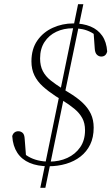

<svg xmlns="http://www.w3.org/2000/svg" viewBox="-20 -775 532 910"><path d="M171 115 262 -327H286L195 115ZM210 13Q158 13 120.5 -3Q83 -19 62 -51Q41 -83 38 -130Q41 -141 48.5 -147Q56 -153 67 -153Q78 -153 87 -145.5Q96 -138 97 -116L104 -27L76 -64Q94 -45 114.5 -33Q135 -21 160 -15Q185 -9 214 -9Q261 -9 299 -26.5Q337 -44 360 -77Q383 -110 383 -158Q383 -191 370 -215Q357 -239 333 -259Q309 -279 275 -300L244 -319Q209 -342 183 -365.5Q157 -389 143 -418Q129 -447 129 -484Q129 -543 157 -583Q185 -623 230.5 -643.5Q276 -664 327 -664Q374 -664 409 -649.5Q444 -635 464.5 -605.5Q485 -576 488 -531Q485 -519 478 -513Q471 -507 460 -507Q448 -507 439 -516Q430 -525 429 -546L423 -629L449 -592Q432 -611 412.5 -621.5Q393 -632 371.5 -636.5Q350 -641 325 -641Q282 -641 247 -624.5Q212 -608 191 -576Q170 -544 170 -498Q170 -463 183 -438Q196 -413 220 -394Q244 -375 274 -356L305 -337Q345 -313 371 -288.5Q397 -264 410.5 -235.5Q424 -207 424 -170Q424 -124 407.5 -90Q391 -56 361.5 -33Q332 -10 293 1.5Q254 13 210 13ZM262 -327 350 -755H375L286 -327Z"/></svg>

Font: Source Serif 4 36pt Light
Style: Italic
Weight: 300
Italic angle: -12°
Designer: Frank Grießhammer
Foundry: Adobe Systems Incorporated
Version: Version 4.004;hotconv 1.0.116;makeotfexe 2.5.65601